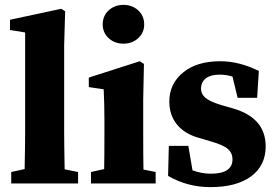

<svg xmlns="http://www.w3.org/2000/svg" viewBox="-20 -752 1134 787"><path d="M245 -58 300 -47V0H26V-47L81 -59Q83 -159 83 -210V-619L21 -629V-671L231 -716L247 -706L243 -566V-210Q243 -160 245 -58Z M401 -652Q401 -687 425.5 -709.5Q450 -732 486 -732Q522 -732 546.5 -709.5Q571 -687 571 -652Q571 -618 546.5 -595.5Q522 -573 486 -573Q450 -573 425.5 -595.5Q401 -618 401 -652ZM568 -57 618 -47V0H353V-47L407 -59Q408 -107 408 -210V-260Q408 -326 405 -386L344 -395V-434L553 -501L570 -490L567 -345V-210Q567 -106 568 -57Z M888 -321 937 -307Q1069 -268 1069 -152Q1069 -73 1009 -29Q949 15 843 15Q748 15 669 -31L672 -154H752L769 -54Q806 -40 844 -40Q933 -40 933 -99Q933 -124 915 -140.5Q897 -157 849 -171L795 -187Q737 -203 705.5 -241.5Q674 -280 674 -336Q674 -408 730 -454.5Q786 -501 883 -501Q961 -501 1041 -461L1034 -351H954L933 -438Q909 -446 879 -446Q844 -446 824 -431Q804 -416 804 -388Q804 -367 821.5 -351.5Q839 -336 888 -321Z"/></svg>

Font: TypoPRO Source Serif Pro
Style: Bold
Weight: 700
Designer: Frank Grießhammer
Foundry: Adobe Systems Incorporated
Version: Version 1.017;PS 1.0;hotconv 1.0.79;makeotf.lib2.5.61930